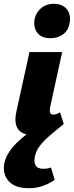

<svg xmlns="http://www.w3.org/2000/svg" viewBox="-52 -701 388 1010"><path d="M120 10Q90 10 66.5 -1.5Q43 -13 33.5 -41Q24 -69 35 -118L103 -427H275L212 -139Q208 -120 211.5 -109Q215 -98 228 -98Q235 -98 243.5 -100.5Q252 -103 264 -110L283 -49Q249 -19 206 -4.5Q163 10 120 10ZM213 -500Q178 -500 158 -515Q138 -530 131.5 -554Q125 -578 131 -605Q140 -639 166.5 -660Q193 -681 231 -681Q265 -681 285.5 -666Q306 -651 313 -626.5Q320 -602 313 -574Q305 -537 277 -518.5Q249 -500 213 -500ZM100 289Q26 289 -7 251Q-40 213 -29 157Q-22 125 -2 95.5Q18 66 49 38Q80 10 121 -17.5Q162 -45 210 -73L284 -49Q257 -27 232.5 -7Q208 13 187.5 32.5Q167 52 152.5 73Q138 94 132 120Q125 150 135 168.5Q145 187 177 187Q185 187 195.5 185.5Q206 184 216 180L236 245Q207 265 173.5 277Q140 289 100 289Z"/></svg>

Font: Ysabeau Office Black
Style: Italic
Weight: 900
Italic angle: -12°
Designer: Christian Thalmann (Catharsis Fonts)
Version: Version 2.001;gftools[0.9.30]; featfreeze: tnum,lnum,ss02